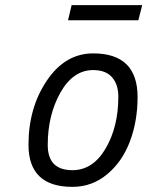

<svg xmlns="http://www.w3.org/2000/svg" viewBox="-20 -718 574 748"><path d="M343 -510Q516 -510 516 -340Q516 -247 486.5 -168Q457 -89 398 -39.5Q339 10 262 10Q91 10 91 -154Q91 -298 162.5 -404Q234 -510 343 -510ZM262 -55Q342 -55 391.5 -139.5Q441 -224 441 -341Q441 -389 416.5 -417Q392 -445 343 -445Q265 -445 215.5 -357.5Q166 -270 166 -153Q166 -55 262 -55ZM245 -639 259 -698H534L519 -639Z"/></svg>

Font: TitilliumWebItalic
Style: Italic
Weight: 400
Italic angle: -13°
Version: Version 1.001;PS 57.000;hotconv 1.0.70;makeotf.lib2.5.55311